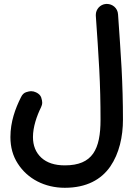

<svg xmlns="http://www.w3.org/2000/svg" viewBox="-20 -666 678 953"><path d="M31.7 14.2C31.7 64.5 43.9 108.4 68.4 146C116.7 221.7 202.1 266.1 301.8 266.1C409.7 266.1 482.4 225.1 527.3 160.6C571.8 95.7 590.3 12.2 590.3 -72.3C590.3 -157.7 587.9 -242.7 583.5 -326.7C578.6 -410.6 572.8 -500 565.9 -595.2C564 -626 538.1 -646.5 510.7 -646.5H506.8C476.1 -644.5 455.6 -618.7 455.6 -592.8V-587.4C462.4 -492.2 468.3 -403.8 472.7 -321.3C477.1 -238.8 479 -155.8 479 -72.3C479 74.7 439.9 154.8 301.8 154.8C251.5 154.8 212.9 142.1 185.1 116.7C157.2 90.8 143.6 56.6 143.6 14.2C143.6 -36.1 162.6 -90.8 183.6 -133.3C187.5 -141.1 189.5 -148.9 189.5 -157.2C189.5 -163.1 188 -171.4 184.6 -182.1C181.2 -192.4 172.4 -201.2 159.2 -207.5C150.9 -211.4 142.6 -213.4 134.3 -213.4C128.4 -213.4 120.1 -211.9 109.9 -208.5C99.1 -205.1 90.3 -196.8 84 -183.1C56.2 -127.9 31.7 -61.5 31.7 14.2Z"/></svg>

Font: Mikhak SemiBold
Style: Regular
Weight: 600
Designer: Amin Abedi
Version: Version 3.2